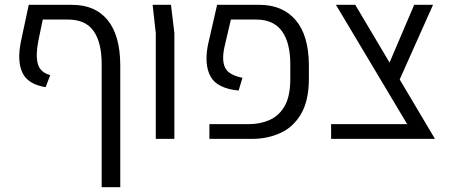

<svg xmlns="http://www.w3.org/2000/svg" viewBox="-20 -575 1869 795"><path d="M278 -555Q374 -555 425.5 -492Q477 -429 478 -307V200H401V-309Q401 -399 367.5 -446.5Q334 -494 262 -494H157L138 -402Q127 -344 137 -309.5Q147 -275 188 -264L169 -214Q95 -226 72.5 -274.5Q50 -323 67 -405L99 -555Z M625 0V-438L612 -555H688L702 -438V0Z M847 0V-61H1011Q1058 -61 1097 -78.5Q1136 -96 1159 -136.5Q1182 -177 1182 -248V-309Q1182 -399 1147 -446.5Q1112 -494 1041 -494H936L910 -383Q897 -326 912 -295Q927 -264 984 -253L968 -200Q879 -209 852 -258Q825 -307 841 -389L879 -555H1054Q1150 -555 1204 -492Q1258 -429 1259 -307V-251Q1259 -159 1227 -104Q1195 -49 1141.5 -24.5Q1088 0 1024 0Z M1351 0V-61H1666L1371 -555H1451L1593 -316L1695 -555H1773L1635 -246L1781 0Z"/></svg>

Font: Assistant
Style: Regular
Weight: 400
Designer: Hebrew By Ben Nathan, Latin by Paul Hunt
Version: Version 3.000